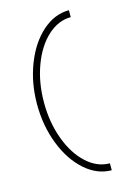

<svg xmlns="http://www.w3.org/2000/svg" viewBox="-136 -829 772 1073"><g transform="rotate(-15 250.0 -293.0)"><path d="M373 129.9V169.9Q289.6 169.9 218.5 106.9Q147.5 43.9 106.2 -62.7Q64.9 -169.4 64.9 -293Q64.9 -416.5 106.2 -523.2Q147.5 -629.9 218.5 -692.9Q289.6 -755.9 373 -755.9V-715.8Q300.8 -715.8 239.3 -659.9Q177.7 -604 141.4 -506.6Q105 -409.2 105 -293Q105 -176.8 141.4 -79.3Q177.7 18.1 239.3 74Q300.8 129.9 373 129.9Z"/></g></svg>

Font: Steps Mono
Style: Regular
Weight: 400
Width: 3
Version: Version 1.000;PS 001.000;hotconv 1.0.70;makeotf.lib2.5.58329